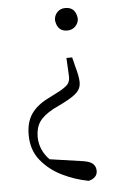

<svg xmlns="http://www.w3.org/2000/svg" viewBox="-54 -560 523 832"><g transform="rotate(-5 207.5 -144.5)"><path d="M262 -522Q306 -522 312 -473Q312 -453 298 -438.5Q284 -424 262 -424Q219 -424 213 -473Q213 -493 226.5 -507.5Q240 -522 262 -522ZM56 12Q56 -44 81 -79.5Q106 -115 155 -139L192 -158Q228 -176 241 -190Q254 -204 252 -230L248 -306H273L283 -266Q296 -221 296 -195Q296 -170 278 -152Q260 -134 216 -112L173 -91Q129 -67 111.5 -41Q94 -15 94 25Q95 82 137 125L282 146Q313 151 324.5 163Q336 175 336 192Q336 209 325.5 219Q315 229 298 233Q239 222 184 195Q129 168 92.5 123Q56 78 56 12Z"/></g></svg>

Font: Minh Nguyen ExtraLight
Style: Regular
Weight: 250
Designer: Ryoko NISHIZUKA 西塚涼子 (kana & ideographs); Frank Grießhammer (Latin, Greek & Cyrillic); Wenlong ZHANG 张文龙 (bopomofo); San
Foundry: Adobe
Version: Version 1.100;July 7, 2023;FontCreator 14.0.0.2814 64-bit